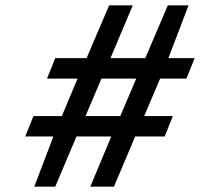

<svg xmlns="http://www.w3.org/2000/svg" viewBox="-20 -713 753 723"><path d="M188 -10 268 -199H399L320 -10H409L489 -199H600L631 -276H523L583 -417H682L713 -494H614L690 -693H612L527 -494H396L480 -693H391L306 -494H188L157 -417H272L213 -276H106L75 -199H181L109 -10ZM493 -417 433 -276H302L362 -417Z"/></svg>

Font: Bluebird
Style: LiExtObl
Weight: 300
Designer: Jasper
Foundry: Cannot Into Space Fonts
Version: Version 0.98